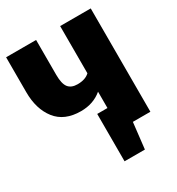

<svg xmlns="http://www.w3.org/2000/svg" viewBox="-203 -821 1030 1120"><g transform="rotate(-30 311.5 -260.5)"><path d="M442 175H305V-144H374V-254Q316 -205 232 -205Q121 -205 65.5 -276Q10 -347 10 -461V-696H212V-461Q212 -401 231.5 -376Q251 -351 293 -351Q346 -351 374 -378V-696H580V0H462Z"/></g></svg>

Font: Trujillo Black
Style: Regular
Weight: 900
Designer: Fira Sans original fonts by bBox Type GmbH, Carrois Corporate GbR, & Edenspiekermann AG / Changes by Cristiano Sobral
Foundry: Fira Sans original fonts by bBox Type GmbH, Carrois Corporate GbR, & Edenspiekermann AG / Changes by Cristiano Sobral
Version: Version 4.301;July 28, 2020;FontCreator 13.0.0.2655 64-bit